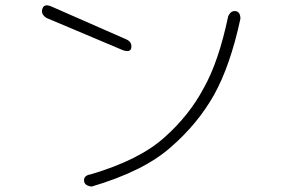

<svg xmlns="http://www.w3.org/2000/svg" viewBox="-20 -670 1040 706"><path d="M445 -525Q465 -516 463 -496Q461 -476 433 -485L151 -604Q129 -618 136 -638Q142 -657 167 -647ZM314 -29Q493 -82 585 -165Q676 -246 729 -346Q784 -443 819 -610Q829 -632 847 -629Q864 -626 864 -601Q827 -429 767 -321Q737 -268 697 -219.5Q657 -171 606 -127Q507 -40 317 16Q290 13 289 -6Q288 -25 314 -29Z"/></svg>

Font: Yomogi
Style: Regular
Weight: 400
Designer: satsuyako
Foundry: satsuyako
Version: Version 3.100